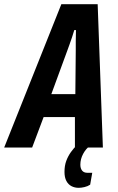

<svg xmlns="http://www.w3.org/2000/svg" viewBox="-62 -707 564 920"><path d="M-42 0 232 -687H406L431 0H297V-146H147L92 0ZM184 -256H299L301 -465Q301 -473 301 -484.5Q301 -496 301 -510Q301 -524 301.5 -537.5Q302 -551 302 -563H294Q290 -548 283.5 -529.5Q277 -511 271 -493.5Q265 -476 261 -466ZM315 193Q296 193 280.5 185Q265 177 256 160Q247 143 247 117Q247 87 255.5 64Q264 41 278 21.5Q292 2 307 -12H370L369 -8Q350 5 336.5 30Q323 55 323 82Q323 100 331.5 110.5Q340 121 357 121H380L370 178Q358 186 342.5 189.5Q327 193 315 193Z"/></svg>

Font: Archivo ExtraCondensed
Style: Bold Italic
Weight: 700
Width: 2
Italic angle: -10°
Designer: Hector Gatti
Foundry: Omnibus-Type
Version: Version 2.001